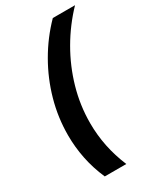

<svg xmlns="http://www.w3.org/2000/svg" viewBox="-214 -807 853 1012"><g transform="rotate(-30 212.5 -301.0)"><path d="M240.5 129H109.4Q78.9 59.4 64.5 -11.7Q50.1 -82.8 50.1 -155.1Q50.1 -262.6 79 -365.6Q107.9 -468.7 161.6 -561.9Q215.3 -655.1 289.7 -731H424.9Q350.5 -653.5 296.3 -559.9Q242.1 -466.3 212.6 -363.1Q183 -259.9 183 -152.2Q183 -80.4 197.2 -10.3Q211.5 59.8 240.5 129Z"/></g></svg>

Font: Wix Madefor Text
Style: Italic
Weight: 400
Italic angle: -12°
Designer: Dalton Maag Ltd
Foundry: Dalton Maag Ltd
Version: Version 3.100